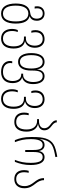

<svg xmlns="http://www.w3.org/2000/svg" viewBox="1193 -2003 1060 3486"><g transform="rotate(90 1723.0 -260.0)"><path d="M226 250C348 250 408 151 408 -15C408 -174 356 -248 275 -267V-269C331 -289 357 -336 357 -398C357 -478 310 -539 226 -539C147 -539 94 -487 94 -406C94 -388 96 -373 99 -359H136C133 -373 131 -387 131 -404C131 -471 166 -506 226 -506C290 -506 319 -459 319 -397C319 -330 284 -287 216 -279C107 -267 44 -184 44 -16C44 150 106 250 226 250ZM226 216C127 216 82 128 82 -16C82 -159 130 -245 227 -245C330 -245 369 -151 369 -16C369 132 324 216 226 216Z M680 250C795 250 861 169 861 23C861 -102 808 -167 731 -182V-185C804 -204 847 -271 847 -363C847 -476 782 -539 689 -539C591 -539 527 -478 527 -373C527 -345 532 -319 539 -299H575C570 -317 565 -342 565 -372C565 -464 618 -505 688 -505C762 -505 809 -453 809 -362C809 -261 758 -200 679 -200H643V-165H675C759 -165 822 -112 822 22C822 143 776 216 680 216C590 216 543 151 543 52C543 5 552 -31 561 -53H525C516 -33 505 6 505 53C505 159 559 250 680 250Z M1286 250C1423 250 1489 164 1489 43C1489 -41 1457 -114 1386 -131V-133C1465 -153 1507 -225 1507 -331C1507 -440 1466 -539 1364 -539C1293 -539 1249 -491 1241 -405H1239C1225 -497 1173 -539 1102 -539C994 -539 944 -442 944 -297C944 -156 995 -58 1102 -58C1211 -58 1261 -156 1261 -296V-323C1261 -441 1287 -505 1362 -505C1442 -505 1469 -427 1469 -331C1469 -225 1420 -150 1342 -150H1317V-115H1336C1416 -115 1451 -40 1451 42C1451 137 1404 216 1286 216C1172 216 1124 155 1124 82C1124 71 1126 60 1128 48H1092C1089 61 1087 75 1087 88C1087 174 1149 250 1286 250ZM1102 -92C1017 -92 981 -175 981 -297C981 -419 1015 -505 1102 -505C1189 -505 1224 -419 1224 -297C1224 -175 1188 -92 1102 -92Z M1775 250C1890 250 1956 169 1956 23C1956 -102 1903 -167 1826 -182V-185C1899 -204 1942 -271 1942 -363C1942 -476 1877 -539 1784 -539C1686 -539 1622 -478 1622 -373C1622 -345 1627 -319 1634 -299H1670C1665 -317 1660 -342 1660 -372C1660 -464 1713 -505 1783 -505C1857 -505 1904 -453 1904 -362C1904 -261 1853 -200 1774 -200H1738V-165H1770C1854 -165 1917 -112 1917 22C1917 143 1871 216 1775 216C1685 216 1638 151 1638 52C1638 5 1647 -31 1656 -53H1620C1611 -33 1600 6 1600 53C1600 159 1654 250 1775 250Z M2196 10C2305 10 2370 -66 2370 -213C2370 -340 2303 -407 2232 -419V-421C2303 -434 2346 -471 2346 -534C2346 -599 2309 -634 2272 -663C2235 -692 2202 -717 2202 -761H2164C2164 -703 2204 -674 2244 -643C2278 -617 2308 -587 2308 -533C2308 -468 2250 -438 2180 -438H2143V-403H2176C2260 -403 2331 -344 2331 -214C2331 -93 2286 -24 2196 -24C2116 -24 2062 -68 2062 -168C2062 -201 2067 -228 2072 -251H2036C2029 -226 2024 -199 2024 -167C2024 -53 2089 10 2196 10Z M2524 0H2561C2525 -93 2506 -175 2506 -287C2506 -425 2536 -505 2612 -505C2681 -505 2703 -446 2703 -336V-188H2740V-336C2740 -447 2762 -505 2832 -505C2908 -505 2937 -427 2937 -287C2937 -178 2920 -92 2883 0H2919C2955 -94 2976 -174 2976 -287C2976 -440 2932 -539 2835 -539C2770 -539 2734 -499 2723 -439H2721C2710 -499 2673 -539 2611 -539C2570 -539 2528 -522 2504 -452H2502C2521 -577 2556 -638 2622 -677C2666 -703 2749 -722 2832 -736L2826 -770C2731 -754 2650 -733 2602 -703C2494 -640 2468 -506 2468 -335V-288C2468 -171 2487 -92 2524 0Z M3233 10C3326 10 3398 -51 3398 -172C3398 -269 3355 -322 3314 -375C3281 -418 3251 -463 3251 -529H3214C3214 -444 3252 -396 3290 -347C3325 -300 3359 -253 3359 -175C3359 -77 3312 -24 3232 -24C3160 -24 3107 -65 3107 -168C3107 -201 3112 -228 3117 -251H3081C3074 -226 3069 -199 3069 -167C3069 -50 3133 10 3233 10Z"/></g></svg>

Font: Noto Sans Georgian Condensed ExtraLight
Style: Regular
Weight: 200
Width: 3
Designer: Monotype Design Team, Akaki Razmadze
Foundry: Google LLC
Version: Version 2.005